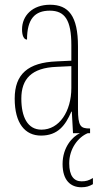

<svg xmlns="http://www.w3.org/2000/svg" viewBox="-20 -562 440 810"><path d="M153 10C224 10 256 -33 281 -91H283L288 0H317C286 14 244 59 244 130C244 200 279 228 323 228C344 228 356 224 372 215V189C354 200 342 203 324 203C292 203 272 180 272 127C272 64 311 16 350 0H360V-20H358C320 -20 309 -29 309 -103V-366C309 -495 269 -542 191 -542C117 -542 73 -496 73 -438C73 -411 81 -395 94 -395C94 -482 127 -517 190 -517C254 -517 281 -477 281 -371V-306L218 -303C99 -298 42 -250 42 -146C42 -41 86 10 153 10ZM155 -15C96 -15 70 -69 70 -146C70 -228 112 -276 219 -280L281 -283V-191C281 -92 230 -15 155 -15Z"/></svg>

Font: Noto Serif Hebrew ExtraCondensed Thin
Style: Regular
Weight: 100
Width: 2
Designer: Monotype Design Team
Foundry: Monotype Imaging Inc.
Version: Version 2.004